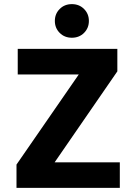

<svg xmlns="http://www.w3.org/2000/svg" viewBox="-20 -911 661 931"><path d="M328.5 -891Q364 -891 387.5 -867.5Q411 -844 411 -809.5Q411 -775 387.5 -751.5Q364 -728 328.5 -728Q293 -728 269.5 -751.5Q246 -775 246 -809.5Q246 -844 269.5 -867.5Q293 -891 328.5 -891ZM561 0H60V-113L362 -550H66V-674H549V-565L245 -124H561Z"/></svg>

Font: Hind Mysuru
Style: Bold
Weight: 700
Designer: Manushi Parikh, Hitesh Malaviya
Foundry: Indian Type Foundry
Version: Version 0.703;PS 1.0;hotconv 1.0.86;makeotf.lib2.5.63406